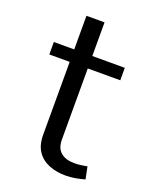

<svg xmlns="http://www.w3.org/2000/svg" viewBox="-125 -718 637 795"><g transform="rotate(20 193.0 -320.5)"><path d="M334.2 -61.8Q324 -59.6 308.5 -57.6Q292.9 -55.5 278.3 -55.5Q240 -55.5 218.3 -73.7Q196.7 -91.8 196.7 -130.6V-646.3H117V-122.3Q117 -77.1 136.3 -49Q155.6 -20.9 188.3 -8Q220.9 5 260.8 5Q282.7 5 304.3 1.2Q326 -2.7 345.2 -8.3ZM27.2 -443.2H339.9V-498.1H27.2Z"/></g></svg>

Font: Estedad-FD VF
Style: Regular
Weight: 100
Designer: Amin Abedi
Version: Version 7.3